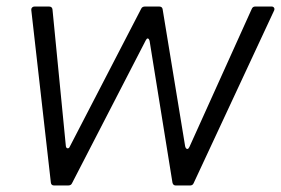

<svg xmlns="http://www.w3.org/2000/svg" viewBox="-20 -569 862 589"><path d="M201 -7Q198 0 189 0H146Q137 0 136 -9L76 -538V-540Q76 -544 79 -546.5Q82 -549 86 -549H130Q140 -549 141 -540L182 -121Q183 -114 188 -114Q192 -114 194 -119L413 -542Q416 -549 425 -549H468Q478 -549 479 -540L548 -120Q550 -112 555 -112Q558 -112 561 -118L752 -541Q755 -549 763 -549H813Q818 -549 820.5 -545.5Q823 -542 821 -537L574 -7Q571 0 563 0H519Q511 0 509 -9L439 -443Q437 -451 433 -451Q430 -451 427 -445Z"/></svg>

Font: Open Sauce Two Light Italic
Style: Regular
Weight: 300
Italic angle: -10°
Designer: Alfredo Marco Pradil
Foundry: Creative Sauce Fz LLC
Version: Version 1.477